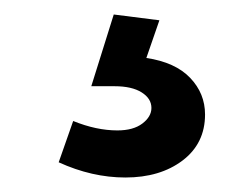

<svg xmlns="http://www.w3.org/2000/svg" viewBox="-20 -28 325 265"><path d="M137 -8 200 0 182 52Q222 58 242.5 79.5Q263 101 263 130Q263 170 232 193.5Q201 217 153 217Q107 217 61 196L81 139Q113 152 142 152Q164 152 176.5 142.5Q189 133 189 121Q189 108 175.5 99.5Q162 91 138 91H106Z"/></svg>

Font: Montserrat arm
Style: Regular
Weight: 400
Designer: Julieta Ulanovsky
Foundry: Julieta Ulanovsky
Version: Version 6.000;PS 006.000;hotconv 1.0.88;makeotf.lib2.5.64775